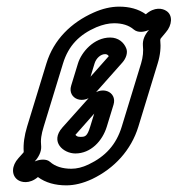

<svg xmlns="http://www.w3.org/2000/svg" viewBox="-20 -527 535 578"><path d="M410.2 -390C412 -373 410.5 -355 404.7 -336L346.6 -146C329.8 -91 297.1 -56 246.8 -32C228 -23 210.8 -19 194.8 -19C167.8 -19 145.9 -26 130.2 -40C120 -49 100.7 -48 84.5 -41C96.5 -54 104.4 -70 104 -85C101.7 -107 104.3 -122 111.6 -146L169.7 -336C186.2 -390 219.3 -423 270 -445C289.5 -453 306.7 -457 323.7 -457C347.7 -457 367.9 -451 382.9 -438C394.9 -428 413.5 -430 428.6 -437C414.7 -421 409.1 -406 410.2 -390ZM463.7 -411 479.5 -430C497.9 -451 501.1 -481 481 -494C469.5 -502 445 -507 419 -484C396.9 -500 369 -507 339 -507C314 -507 288.2 -501 261.5 -489C194.3 -459 141.7 -408 119.7 -336L61.6 -146C53.4 -119 49.7 -94 51.4 -70L50.8 -68L35.6 -51C14.6 -28 14 0 32.7 14C43.3 22 68.4 28 94.2 6C117 23 146.5 31 179.5 31C203.5 31 229.4 25 257.3 12C324.1 -20 374.9 -75 396.6 -146L454.7 -336C462.7 -362 464.7 -385 462.4 -407ZM348.6 -339C359.3 -351 365.8 -369 359.8 -382C353 -399 336.6 -414 311.6 -414C262.6 -414 225.1 -370 214.7 -336L194.2 -269C182.3 -230 232.3 -207 267.8 -248ZM307.5 -358 252.5 -296 264.7 -336C269.6 -352 283.3 -364 296.3 -364C300.3 -364 304 -363 307.5 -358ZM301.6 -146 321.8 -212C333.7 -251 283.8 -274 248.2 -233L167.7 -143C129.6 -100 170.9 -65 206.9 -65C252.9 -65 288.2 -102 301.6 -146ZM251.6 -146C242.5 -116 236.2 -115 222.2 -115C213.2 -115 210.8 -117 207 -121L263.6 -185Z"/></svg>

Font: DIN Rundschrift
Style: EngKontKu
Weight: 400
Width: 3
Version: Version 1.027